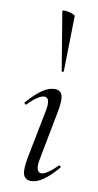

<svg xmlns="http://www.w3.org/2000/svg" viewBox="-86 -771 418 819"><g transform="rotate(10 123.5 -361.5)"><path d="M109.2 9Q85 9 77 -12Q69 -33 79.8 -89L120.8 -297Q132.4 -355.6 104.2 -355.6Q92.6 -355.6 74.5 -344Q56.4 -332.4 35.2 -310Q32 -306 27.6 -310.5Q23.2 -315 27 -318.2Q61.4 -357.2 89.2 -376.1Q117 -395 142.6 -395Q168.2 -395 175 -373.3Q181.8 -351.6 171.4 -299.4L131 -89Q125.2 -58.6 130.2 -44.7Q135.2 -30.8 147.2 -30.8Q158.2 -30.8 176 -42.4Q193.8 -54 214.6 -75.4Q218.6 -79.4 222.6 -75Q226.6 -70.6 222.6 -67.4Q190 -29.6 162.6 -10.3Q135.2 9 109.2 9ZM158 -475 116.2 -727Q115.2 -731.4 123.6 -731.6Q132 -731.8 143.4 -729.3Q154.8 -726.8 163.3 -723.1Q171.8 -719.4 171.8 -716L167 -476Q167 -474 162.5 -473Q158 -472 158 -475Z"/></g></svg>

Font: Cormorant Garamond Light
Style: Italic
Weight: 300
Italic angle: -10°
Designer: Christian Thalmann (Catharsis Fonts)
Foundry: Catharsis Fonts
Version: Version 4.001